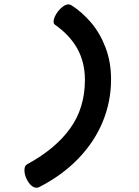

<svg xmlns="http://www.w3.org/2000/svg" viewBox="-20 -695 640 882"><path d="M490.2 -330.6Q490.2 -229.5 452.4 -137Q414.6 -44.4 340.6 32.7Q266.6 109.9 159.7 164.6Q153.3 167.5 147.5 167.5Q134.8 167.5 123 156.5Q111.3 145.5 103 128.9Q92.3 107.4 92.3 86.9Q92.3 66.4 104 60.1Q234.4 -10.7 302.2 -105Q370.1 -199.2 370.1 -328.1Q370.1 -407.7 335.9 -470.2Q301.8 -532.7 232.4 -581.5Q226.1 -585.9 226.1 -596.2Q226.1 -606 231.9 -618.7Q237.8 -631.3 247.1 -643.6Q257.8 -657.2 270.5 -666Q283.2 -674.8 294.4 -674.8Q301.8 -674.8 307.1 -671.4Q357.4 -639.6 398.9 -590.6Q440.4 -541.5 465.3 -475.3Q490.2 -409.2 490.2 -330.6Z"/></svg>

Font: Courier Prime
Style: Bold Italic
Weight: 700
Italic angle: -10°
Designer: Alan Dague-Greene
Foundry: Quote-Unquote Apps
Version: Version 3.018